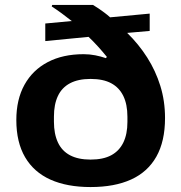

<svg xmlns="http://www.w3.org/2000/svg" viewBox="-20 -744 733 776"><path d="M346 12Q251 12 184 -18Q117 -48 81.5 -108.5Q46 -169 46 -259Q46 -342 79 -401.5Q112 -461 173 -493Q234 -525 318 -525Q342 -525 365 -520.5Q388 -516 408 -509L412 -514Q395 -535 376.5 -555.5Q358 -576 338 -595L163 -578V-649L270 -659Q250 -675 229.5 -690Q209 -705 189 -718L191 -724H356Q368 -717 379.5 -709Q391 -701 402.5 -692.5Q414 -684 425 -674L585 -689V-619L494 -611Q541 -565 575 -511.5Q609 -458 628 -397Q647 -336 647 -267Q647 -173 612 -111Q577 -49 510 -18.5Q443 12 346 12ZM346 -99Q397 -99 429.5 -116.5Q462 -134 478.5 -168Q495 -202 495 -251V-272Q495 -322 478.5 -356Q462 -390 429.5 -407.5Q397 -425 346 -425Q296 -425 263 -407.5Q230 -390 214 -356Q198 -322 198 -273V-252Q198 -203 214 -168.5Q230 -134 263 -116.5Q296 -99 346 -99Z"/></svg>

Font: Archivo SemiExpanded
Style: Bold
Weight: 700
Width: 6
Designer: Hector Gatti
Foundry: Omnibus-Type
Version: Version 2.001